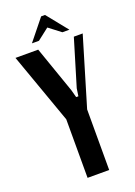

<svg xmlns="http://www.w3.org/2000/svg" viewBox="-168 -915 685 977"><g transform="rotate(-20 175.0 -426.5)"><path d="M204 -447 215 -406H227L233 -447L309 -699H357L246 -328V0H129V-317L-7 -699H116ZM188 -853H209L300 -740H262L198 -789L135 -740H97Z"/></g></svg>

Font: Moniqa ExtBd Paragraph
Style: Regular
Weight: 800
Designer: Rajesh Rajput
Foundry: Rajesh Rajput
Version: Version 1.000